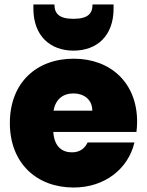

<svg xmlns="http://www.w3.org/2000/svg" viewBox="-20 -830 656 857"><path d="M308 -413C353 -413 392 -387 392 -336H219C228 -387 261 -413 308 -413ZM371 -194C360 -171 340 -150 301 -150C257 -150 222 -176 218 -241H589C591 -256 592 -271 592 -287C592 -460 474 -568 309 -568C141 -568 24 -459 24 -281C24 -102 143 7 309 7C449 7 553 -78 580 -194ZM487 -810H393C393 -770 373 -746 308 -746C243 -746 223 -770 223 -810H129V-792C129 -668 206 -604 308 -604C411 -604 487 -668 487 -792Z"/></svg>

Font: SVN-Poppins ExtraBold
Style: Regular
Weight: 800
Designer: Ninad Kale (Devanagari), Jonny Pinhorn (Latin)
Foundry: Indian Type Foundry
Version: Version 3.002 2017; ttfautohint (v1.8.3)